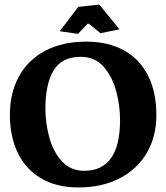

<svg xmlns="http://www.w3.org/2000/svg" viewBox="-20 -801 722 834"><path d="M411.1 -781.2 319.8 -771 239.7 -665.5 318.4 -653.8 360.8 -698.2H365.7L416.5 -656.7L499 -673.8ZM659.2 -300.8Q659.2 -401.4 622.8 -473.1Q586.4 -544.9 517.8 -582.5Q449.2 -620.1 355 -620.1Q251 -620.1 176 -580.3Q101.1 -540.5 62 -468.5Q22.9 -396.5 22.9 -302.2Q22.9 -210 56.4 -138.7Q89.8 -67.4 157 -27.1Q224.1 13.2 320.8 13.2Q422.9 13.2 499.5 -26.4Q576.2 -65.9 617.7 -137Q659.2 -208 659.2 -300.8ZM501.5 -279.8Q501.5 -59.1 345.7 -59.1Q285.6 -59.1 247.8 -101.6Q210 -144 193.6 -206.1Q177.2 -268.1 177.2 -329.1Q177.2 -434.6 212.4 -494.4Q247.6 -554.2 331.5 -554.2Q392.6 -554.2 430.7 -510.3Q468.8 -466.3 485.1 -403.6Q501.5 -340.8 501.5 -279.8Z"/></svg>

Font: Neuton
Style: Bold
Weight: 700
Designer: Brian M Zick
Foundry: Brian M Zick
Version: Version 1.560